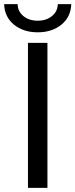

<svg xmlns="http://www.w3.org/2000/svg" viewBox="-63 -907 364 927"><path d="M72 -700V0H166V-700ZM4.5 -788C34.8 -763.3 73 -751 119 -751C165 -751 203.2 -763.3 233.5 -788C263.8 -812.7 279.7 -845.7 281 -887H216C215.3 -863 205.8 -843.7 187.5 -829C169.2 -814.3 146.3 -807 119 -807C91.7 -807 68.8 -814.3 50.5 -829C32.2 -843.7 22.7 -863 22 -887H-43C-41.7 -845.7 -25.8 -812.7 4.5 -788Z"/></svg>

Font: Rookery
Style: Regular
Weight: 400
Designer: Ryan Kimball / Julieta Ulanovsky
Foundry: Motorola Mobility LLC.
Version: Version 1.0